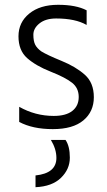

<svg xmlns="http://www.w3.org/2000/svg" viewBox="-20 -532 446 800"><path d="M253 51Q271 77 271 125Q271 173 234 209Q197 245 128 248V199Q215 190 215 126Q215 89 192 51ZM60 -24V-87Q127 -49 204 -49Q255 -49 281.5 -70Q308 -91 308 -128Q308 -165 280.5 -187Q253 -209 191 -233.5Q129 -258 93 -290Q57 -322 57 -380.5Q57 -439 102 -475.5Q147 -512 222 -512Q297 -512 341 -489V-428Q294 -455 214 -455Q170 -455 144.5 -434.5Q119 -414 119 -387.5Q119 -361 126.5 -346Q134 -331 152 -318Q176 -303 236 -278.5Q296 -254 333.5 -220.5Q371 -187 371 -127Q371 -67 327.5 -30.5Q284 6 200 6Q116 6 60 -24Z"/></svg>

Font: Hind Mysuru Light
Style: Regular
Weight: 300
Designer: Manushi Parikh, Hitesh Malaviya
Foundry: Indian Type Foundry
Version: Version 0.703;PS 1.0;hotconv 1.0.86;makeotf.lib2.5.63406